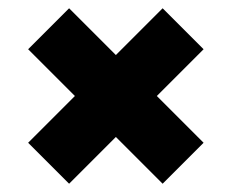

<svg xmlns="http://www.w3.org/2000/svg" viewBox="-20 -561 560 464"><path d="M472 -442 359 -329 472 -216 373 -117 260 -230 147 -117 48 -216 161 -329 48 -442 147 -541 260 -428 373 -541Z"/></svg>

Font: MontserratBlack
Style: Regular
Weight: 900
Designer: Julieta Ulanovsky
Foundry: Julieta Ulanovsky
Version: Version 4.000